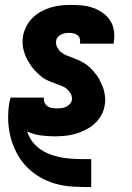

<svg xmlns="http://www.w3.org/2000/svg" viewBox="-20 -548 540 783"><path d="M351 215Q314 215 277.5 213Q241 211 207 201.5Q173 192 143 174.5Q113 157 89.5 133Q66 109 49.5 78.5Q33 48 24 14.5Q15 -19 13.5 -55.5Q12 -92 18 -129Q19 -134 20.5 -139.5Q22 -145 23 -150H160L159 -148Q158 -138 162 -129Q166 -120 174 -114.5Q182 -109 192 -107.5Q202 -106 212 -106Q221 -106 230.5 -107Q240 -108 248.5 -112Q257 -116 264 -123Q271 -130 273 -139Q275 -153 269 -164.5Q263 -176 253.5 -184.5Q244 -193 232 -197.5Q220 -202 208 -206.5Q196 -211 183.5 -216Q171 -221 160.5 -227.5Q150 -234 140.5 -242.5Q131 -251 122.5 -260Q114 -269 107 -279.5Q100 -290 93.5 -301Q87 -312 82.5 -324Q78 -336 75 -348.5Q72 -361 72 -374.5Q72 -388 74 -402Q78 -422 88 -441.5Q98 -461 113.5 -476Q129 -491 148.5 -501.5Q168 -512 188.5 -518Q209 -524 229.5 -526Q250 -528 271 -528Q294 -528 317 -525.5Q340 -523 361 -515.5Q382 -508 400 -495Q418 -482 429.5 -464Q441 -446 444.5 -423.5Q448 -401 444 -378L443 -370H306V-372Q308 -382 305.5 -390.5Q303 -399 296 -404.5Q289 -410 279.5 -412Q270 -414 261 -414Q253 -414 245 -412.5Q237 -411 229.5 -407.5Q222 -404 216 -397Q210 -390 209 -382Q207 -368 213 -356Q219 -344 228 -336Q237 -328 249 -323Q261 -318 273.5 -313.5Q286 -309 297.5 -304Q309 -299 320 -292.5Q331 -286 340.5 -278Q350 -270 358.5 -260.5Q367 -251 374.5 -241Q382 -231 387.5 -219.5Q393 -208 398 -196.5Q403 -185 405.5 -172Q408 -159 409 -145.5Q410 -132 407 -119Q404 -98 393 -78Q382 -58 365 -43Q348 -28 328 -18Q308 -8 287 -2Q266 4 244.5 6Q223 8 202 8Q173 8 144.5 4Q116 0 91 -12Q98 12 113.5 31.5Q129 51 149.5 64Q170 77 194.5 85Q219 93 244.5 96.5Q270 100 296.5 100.5Q323 101 350 101H352V215Z"/></svg>

Font: Iosevka Term Curly Hv Obl
Style: Regular
Weight: 900
Italic angle: -9°
Designer: Belleve Invis
Foundry: Belleve Invis
Version: Version 32.3.0